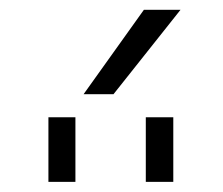

<svg xmlns="http://www.w3.org/2000/svg" viewBox="-20 -972 451 389"><path d="M78.1 -603.5V-734.4H132.8V-603.5ZM275.4 -603.5V-734.4H331.1V-603.5ZM210 -781.2H149.4L271.5 -952.1H345.7Z"/></svg>

Font: Gen Shin Gothic Light
Style: Regular
Weight: 200
Designer: [Source Han Sans]
Ryoko NISHIZUKA  (kana & ideographs); Paul D. Hunt (Latin, Greek & Cyrillic); Wenlong ZHANG  (bopomofo
Version: Version 1.002.20150607